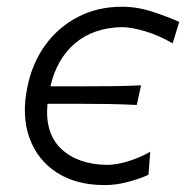

<svg xmlns="http://www.w3.org/2000/svg" viewBox="-20 -526 544 556"><path d="M283.5 10Q200.5 10 144.2 -26.5Q88 -63 65 -127.5Q42 -192 59.5 -275Q73.5 -343.5 111.2 -395.5Q149 -447.5 205.8 -477Q262.5 -506.5 333.5 -506.5Q378 -506.5 423.2 -491.5Q468.5 -476.5 499 -462.5L480 -400.5Q438.5 -424.5 398.5 -436Q358.5 -447.5 332.5 -447.5Q250.5 -445.5 197.5 -400.8Q144.5 -356 126 -276H211Q268 -276 308.8 -276.5Q349.5 -277 388.5 -279L376 -222Q336 -224 295.5 -224.8Q255 -225.5 200 -225.5H117.5Q109.5 -140.5 157 -95.2Q204.5 -50 289.5 -48.5Q318 -48.5 352.8 -59.5Q387.5 -70.5 415 -86.5L410 -20Q389.5 -10 353.5 0Q317.5 10 283.5 10Z"/></svg>

Font: Commissioner Flair Light
Style: Italic
Weight: 300
Italic angle: -12°
Designer: Kostas Bartsokas
Foundry: Kostas Bartsokas
Version: Version 1.000; ttfautohint (v1.8.3)